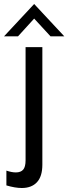

<svg xmlns="http://www.w3.org/2000/svg" viewBox="-57 -729 342 961"><path d="M-25 199V125Q2 134 22 134Q47 134 59 120.2Q71 106.5 71 73V-493H155V95Q155 154 128 183Q101 212 52 212Q19 212 -25 199ZM114 -709 265 -547H196L114 -636L33 -547H-37Z"/></svg>

Font: HK Grotesk
Style: Regular
Weight: 400
Designer: Alfredo Marco Pradil
Foundry: Hanken Design Co.
Version: Version 3.001